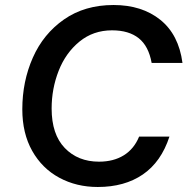

<svg xmlns="http://www.w3.org/2000/svg" viewBox="-20 -735 748 766"><path d="M69 -299Q69 -410 111 -505Q153 -600 235.5 -657.5Q318 -715 433 -715Q546 -715 619.5 -656Q693 -597 708 -484H585Q573 -551 533.5 -582.5Q494 -614 427 -614Q352 -614 297 -569Q242 -524 214 -452.5Q186 -381 186 -302Q186 -199 238.5 -144.5Q291 -90 375 -90Q433 -90 474 -115.5Q515 -141 535 -190H656Q623 -89 550 -39Q477 11 370 11Q285 11 216.5 -26Q148 -63 108.5 -133Q69 -203 69 -299Z"/></svg>

Font: CBA Beacon Sans Bold
Style: Italic
Weight: 700
Italic angle: -13°
Designer: Wei Huang
Foundry: Wei Huang
Version: Version 1.002